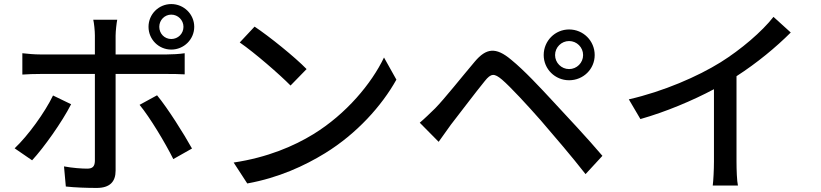

<svg xmlns="http://www.w3.org/2000/svg" viewBox="-20 -876 4040 945"><path d="M823 -804C856 -804 883 -777 883 -744C883 -710 856 -684 823 -684C790 -684 764 -710 764 -744C764 -777 790 -804 823 -804ZM823 -632C885 -632 936 -682 936 -744C936 -806 885 -856 823 -856C761 -856 711 -806 711 -744C711 -682 761 -632 823 -632ZM241 -406C201 -323 118 -208 52 -146L138 -87C194 -147 286 -276 330 -363ZM801 -512C826 -512 860 -512 889 -510V-614C863 -610 826 -608 800 -608H549V-700C549 -723 554 -765 557 -779H439C443 -763 447 -724 447 -701V-608H179C148 -608 118 -611 90 -614V-509C117 -511 149 -512 180 -512H447V-83C446 -56 435 -46 409 -46C383 -46 338 -49 295 -57L304 42C349 47 408 49 456 49C521 49 549 18 549 -36V-512ZM667 -360C718 -298 792 -175 833 -93L925 -145C885 -217 806 -343 753 -407Z M1233 -745 1160 -667C1234 -616 1358 -508 1410 -455L1489 -536C1433 -594 1304 -698 1233 -745ZM1130 -76 1197 27C1352 -1 1479 -60 1580 -122C1736 -218 1859 -355 1931 -484L1870 -593C1809 -465 1684 -315 1523 -216C1427 -157 1297 -101 1130 -76Z M2712 -605C2712 -643 2743 -674 2781 -674C2819 -674 2850 -643 2850 -605C2850 -567 2819 -536 2781 -536C2743 -536 2712 -567 2712 -605ZM2656 -605C2656 -536 2712 -481 2781 -481C2851 -481 2907 -536 2907 -605C2907 -675 2851 -731 2781 -731C2712 -731 2656 -675 2656 -605ZM2046 -272 2139 -178C2155 -201 2178 -233 2199 -262C2242 -317 2321 -422 2366 -477C2397 -516 2413 -516 2451 -484C2492 -449 2576 -358 2642 -283C2704 -211 2795 -105 2862 -19L2945 -109C2873 -194 2769 -305 2702 -377C2639 -445 2560 -530 2496 -582C2420 -646 2373 -639 2317 -573C2251 -495 2168 -390 2122 -343C2093 -315 2073 -295 2046 -272Z M3605 -501C3706 -566 3800 -644 3872 -716L3787 -793C3731 -721 3627 -632 3526 -569C3415 -500 3246 -426 3075 -387L3132 -290C3256 -325 3389 -381 3494 -437V-81C3494 -40 3491 15 3488 37H3612C3607 15 3605 -40 3605 -81Z"/></svg>

Font: Genne Gothic Medium
Style: Regular
Weight: 500
Designer: Ryoko NISHIZUKA (kana & ideographs); Paul D. Hunt (Latin, Greek & Cyrillic); Wenlong ZHANG (bopomofo); Sandoll Communica
Foundry: Adobe Systems Incorporated
Version: Version 1.004;PS 1.004;hotconv 16.6.51;makeotf.lib2.5.65220